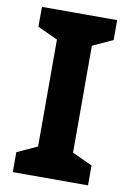

<svg xmlns="http://www.w3.org/2000/svg" viewBox="-82 -766 553 817"><g transform="rotate(10 194.5 -357.0)"><path d="M357 0H32V-86L119 -126V-588L32 -628V-714H357V-628L270 -588V-126L357 -86Z"/></g></svg>

Font: Noto Sans Thaana
Style: Regular
Weight: 400
Designer: Monotype Design Team
Foundry: Monotype Imaging Inc.
Version: Version 2.001